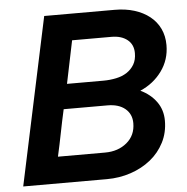

<svg xmlns="http://www.w3.org/2000/svg" viewBox="-51 -750 779 800"><g transform="rotate(-5 338.5 -350.0)"><path d="M163 -700H458Q503 -700 540 -688.5Q577 -677 604 -655.5Q631 -634 645.5 -603.5Q660 -573 660 -535Q660 -474 625.5 -426.5Q591 -379 535 -355Q577 -335 601.5 -301Q626 -267 626 -222Q626 -172 605 -131Q584 -90 548 -61Q512 -32 464.5 -16Q417 0 364 0H14Q52 -176 88.5 -350Q125 -524 163 -700ZM435 -589H270Q261 -544 251.5 -499.5Q242 -455 233 -410H385Q413 -410 439 -415.5Q465 -421 484 -433.5Q503 -446 514.5 -465.5Q526 -485 526 -513Q526 -549 501 -569Q476 -589 435 -589ZM366 -111Q421 -111 457.5 -141.5Q494 -172 494 -223Q494 -261 467 -283.5Q440 -306 393 -306H210Q199 -257 189.5 -208.5Q180 -160 169 -111Z"/></g></svg>

Font: Rosa Sans SemiBold
Style: Italic
Weight: 600
Italic angle: -12°
Designer: Pentagram / MCKL
Foundry: Pentagram / MCKL
Version: Version 1.005;September 16, 2019;FontCreator 11.5.0.2425 64-